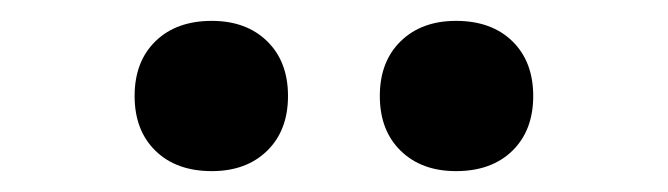

<svg xmlns="http://www.w3.org/2000/svg" viewBox="-20 -806 640 184"><path d="M417 -642Q384 -642 364 -661.5Q344 -681 344 -714Q344 -747 364 -766.5Q384 -786 417 -786Q451 -786 471 -766.5Q491 -747 491 -714Q491 -681 471 -661.5Q451 -642 417 -642ZM183 -642Q149 -642 129 -661.5Q109 -681 109 -714Q109 -747 129 -766.5Q149 -786 183 -786Q216 -786 236 -766.5Q256 -747 256 -714Q256 -681 236 -661.5Q216 -642 183 -642Z"/></svg>

Font: Pitagon Sans Mono
Style: Bold
Weight: 700
Monospace: yes
Designer: Travis Tran
Foundry: Pitagon
Version: Version 1.001; ttfautohint (v1.8.4.7-5d5b);gftools[0.9.26]